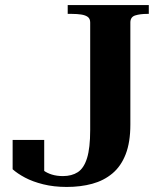

<svg xmlns="http://www.w3.org/2000/svg" viewBox="-20 -730 639 760"><path d="M248 -710H569V-675H562Q535 -675 515.5 -669Q496 -663 496 -641V-237Q496 -167 477.5 -119.5Q459 -72 425 -43.5Q391 -15 345 -2.5Q299 10 244 10Q193 10 151 -0.5Q109 -11 79 -27Q49 -43 30 -60V-176H155V-38Q141 -43 132 -50.5Q123 -58 120 -64.5Q117 -71 120 -75.5Q123 -80 131 -79Q138 -66 152 -55.5Q166 -45 185.5 -39Q205 -33 229 -33Q264 -33 288 -48.5Q312 -64 324.5 -104Q337 -144 337 -216V-641Q337 -656 327.5 -663Q318 -670 301.5 -672.5Q285 -675 265 -675H248Z"/></svg>

Font: Roboto Serif 144pt SemiBold
Style: Regular
Weight: 600
Version: Version 1.008